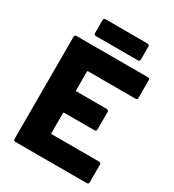

<svg xmlns="http://www.w3.org/2000/svg" viewBox="-204 -982 997 1099"><g transform="rotate(30 294.0 -433.0)"><path d="M543 -558H229Q224 -558 224 -553V-430Q224 -425 229 -425H430Q435 -425 438.5 -421.5Q442 -418 442 -413V-296Q442 -291 438.5 -287.5Q435 -284 430 -284H229Q224 -284 224 -279V-147Q224 -142 229 -142H543Q548 -142 551.5 -138.5Q555 -135 555 -130V-12Q555 -7 551.5 -3.5Q548 0 543 0H70Q65 0 61.5 -3.5Q58 -7 58 -12V-688Q58 -693 61.5 -696.5Q65 -700 70 -700H543Q548 -700 551.5 -696.5Q555 -693 555 -688V-570Q555 -565 551.5 -561.5Q548 -558 543 -558ZM166 -866H445Q450 -866 453.5 -862.5Q457 -859 457 -854V-767Q457 -762 453.5 -758.5Q450 -755 445 -755H166Q161 -755 157.5 -758.5Q154 -762 154 -767V-854Q154 -859 157.5 -862.5Q161 -866 166 -866Z"/></g></svg>

Font: BARLOWEXTRABOLD
Style: Regular
Weight: 800
Designer: Jeremy Tribby
Foundry: Tribby Type
Version: Version 1.422